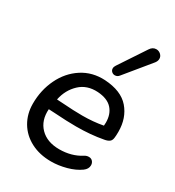

<svg xmlns="http://www.w3.org/2000/svg" viewBox="-186 -877 906 995"><g transform="rotate(30 267.5 -379.5)"><path d="M42 -204Q42 -285 75 -353.5Q108 -422 168 -461Q228 -500 305 -496Q405 -490 452 -435.5Q499 -381 499 -299Q499 -275 497 -262Q495 -245 484.5 -237.5Q474 -230 456 -227Q382 -213 295 -213Q240 -213 167 -218L128 -220Q123 -151 164 -109Q205 -67 278 -67Q351 -67 406 -102Q418 -110 432 -110Q446 -110 454.5 -100.5Q463 -91 463 -77Q463 -55 441 -39Q409 -16 363 -3.5Q317 9 273 9Q204 9 151.5 -18.5Q99 -46 70.5 -94.5Q42 -143 42 -204ZM175 -283Q243 -278 294 -278Q360 -278 418 -289Q419 -296 419 -308Q419 -358 391 -389Q363 -420 304 -424Q238 -428 195.5 -388Q153 -348 140 -287V-285ZM336 -543Q325 -543 317 -550.5Q309 -558 309 -569Q309 -579 316 -589L420 -746Q434 -768 456 -768Q471 -768 482.5 -757.5Q494 -747 494 -732Q494 -719 484 -706L361 -556Q351 -543 336 -543Z"/></g></svg>

Font: SN Pro
Style: Italic
Weight: 400
Italic angle: -9°
Designer: Tobias Whetton
Foundry: Supernotes
Version: Version 1.003